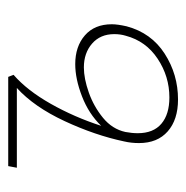

<svg xmlns="http://www.w3.org/2000/svg" viewBox="-13 -435 453 467"><g transform="rotate(-90 213.5 -201.5)"><path d="M388 -156Q388 -142 383 -120Q367 -60 316.5 -27.5Q266 5 205 5Q156 5 127.5 -20Q99 -45 99 -90Q99 -109 103 -126Q118 -197 152.5 -271Q187 -345 233 -387H39L43 -408H260L265 -395Q227 -362 194.5 -304.5Q162 -247 141 -182Q170 -212 212.5 -228.5Q255 -245 291 -245Q334 -245 361 -221.5Q388 -198 388 -156ZM364 -150Q364 -184 341 -204Q318 -224 283 -224Q256 -224 222 -212Q188 -200 160.5 -177.5Q133 -155 126 -123Q123 -107 123 -93Q123 -55 146 -35.5Q169 -16 210 -16Q261 -16 304 -44.5Q347 -73 360 -122Q364 -135 364 -150Z"/></g></svg>

Font: Ysabeau Infant Extralight
Style: Italic
Weight: 200
Italic angle: -12°
Designer: Christian Thalmann (Catharsis Fonts)
Version: Version 0.003